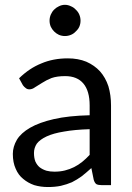

<svg xmlns="http://www.w3.org/2000/svg" viewBox="-20 -753 537 781"><path d="M344.7 -227.5Q283.2 -225.6 240.2 -217.8Q197.3 -210.9 169.9 -198.2Q142.6 -185.5 129.9 -168.9Q118.2 -151.4 118.2 -130.9Q118.2 -110.4 124 -95.7Q130.9 -81.1 141.6 -72.3Q153.3 -63.5 168.9 -58.6Q183.6 -54.7 201.2 -54.7Q224.6 -54.7 244.1 -59.6Q263.7 -64.5 281.2 -73.2Q298.8 -82 314.5 -94.7Q330.1 -107.4 344.7 -123Q344.7 -158.2 344.7 -227.5ZM57.6 -434.6Q99.6 -475.6 148.4 -495.1Q196.3 -515.6 255.9 -515.6Q297.9 -515.6 331.1 -502Q364.3 -487.3 386.7 -462.9Q409.2 -437.5 420.9 -402.3Q431.6 -366.2 431.6 -324.2Q431.6 -215.8 431.6 0Q421.9 0 392.6 0Q379.9 0 372.1 -3.9Q365.2 -8.8 361.3 -21.5Q358.4 -37.1 351.6 -69.3Q331.1 -50.8 312.5 -36.1Q293.9 -22.5 272.5 -11.7Q252 -2.9 227.5 2.9Q204.1 7.8 174.8 7.8Q145.5 7.8 119.1 0Q93.8 -8.8 74.2 -25.4Q54.7 -41 43.9 -66.4Q32.2 -91.8 32.2 -127Q32.2 -156.2 48.8 -184.6Q65.4 -211.9 102.5 -233.4Q139.6 -254.9 199.2 -268.6Q258.8 -282.2 344.7 -284.2Q344.7 -297.9 344.7 -324.2Q344.7 -382.8 319.3 -413.1Q293.9 -443.4 245.1 -443.4Q211.9 -443.4 189.5 -435.5Q168 -426.8 151.4 -416Q134.8 -406.2 123 -398.4Q111.3 -389.6 99.6 -389.6Q90.8 -389.6 85 -394.5Q78.1 -399.4 73.2 -406.2Q68.4 -416 57.6 -434.6ZM307.6 -668.9Q307.6 -656.2 302.7 -644.5Q297.9 -633.8 288.1 -625Q280.3 -616.2 268.6 -611.3Q256.8 -606.4 244.1 -606.4Q231.4 -606.4 219.7 -611.3Q209 -616.2 200.2 -625Q191.4 -633.8 186.5 -644.5Q181.6 -656.2 181.6 -668.9Q181.6 -681.6 186.5 -693.4Q191.4 -705.1 200.2 -713.9Q209 -722.7 219.7 -727.5Q231.4 -733.4 244.1 -733.4Q256.8 -733.4 268.6 -727.5Q280.3 -722.7 288.1 -713.9Q297.9 -705.1 302.7 -693.4Q307.6 -681.6 307.6 -668.9Z"/></svg>

Font: Lato
Style: Regular
Weight: 400
Designer: Lukasz Dziedzic with Adam Twardoch and Botio Nikoltchev
Version: Version 2.015; 2015-08-06; http://www.latofonts.com/